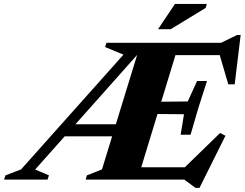

<svg xmlns="http://www.w3.org/2000/svg" viewBox="-102 -886 1207 947"><path d="M71.5 -50 139.5 -21 132.5 0H-82L-75 -21L2 -50.5L507 -616.5L416.5 -654L423 -675H782L576 0H320.5L326.5 -21L401 -50.5L579 -630L584.5 -626.5ZM862 40.5 807 0H482L503 -61H846L787.5 -39.5L983.5 -230L1010 -216.5L882 40.5ZM196 -213.5 215.5 -273H506.5L487 -213.5ZM789 -221.5 805.5 -322.5 589 -324.5 607 -383.5 824 -385.5 870 -486.5H919L876.5 -354L838 -221.5ZM1024 -470 975 -637.5 1001.5 -614H668L688.5 -675H988.5L1067.5 -713.5H1085L1055.5 -470ZM677.5 -742 761 -866.5H918L912.5 -847L740 -742Z"/></svg>

Font: Newsreader 24pt ExtraBold
Style: Italic
Weight: 800
Italic angle: -17°
Designer: Hugues Gentile
Foundry: Production Type
Version: Version 1.003